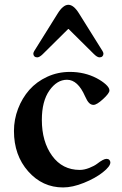

<svg xmlns="http://www.w3.org/2000/svg" viewBox="-20 -782 515 813"><path d="M121.1 -554.7Q121.1 -559.1 125 -565.9L224.1 -724.6Q247.1 -761.7 269.5 -761.7Q292 -761.7 314.9 -724.6L414.1 -565.9Q418 -559.1 418 -554.7Q418 -547.9 413.6 -543.5Q409.2 -539.1 401.4 -539.1Q391.6 -539.1 377 -553.7L270.5 -659.2H268.6L162.1 -553.7Q147.5 -539.1 137.7 -539.1Q129.9 -539.1 125.5 -543.5Q121.1 -547.9 121.1 -554.7ZM39.1 -227.5Q39.1 -275.9 56.4 -321.3Q73.7 -366.7 104.2 -401.4Q134.8 -436 179.7 -456.8Q224.6 -477.5 275.9 -477.5Q338.4 -477.5 389.6 -450.7Q412.6 -438.5 428 -424.6Q443.4 -410.6 443.4 -398.9Q443.4 -387.2 416.5 -362.5Q389.6 -337.9 376 -337.9Q365.2 -337.9 356.9 -346.4Q348.6 -355 340.3 -374Q309.6 -444.3 263.7 -444.3Q221.2 -444.3 189.2 -398.9Q157.2 -353.5 157.2 -274.4Q157.2 -182.1 200.7 -122.3Q244.1 -62.5 317.9 -62.5Q336.4 -62.5 357.7 -70.8Q378.9 -79.1 391.1 -88.4Q418 -109.4 431.2 -109.4Q438.5 -109.4 442.9 -105Q447.3 -100.6 447.3 -94.2Q447.3 -77.6 415.5 -52.5Q383.8 -27.3 335.4 -7.8Q287.1 11.7 247.1 11.7Q159.7 11.7 99.4 -56.4Q39.1 -124.5 39.1 -227.5Z"/></svg>

Font: Monomachus
Style: Medium
Weight: 500
Designer: Alexey Kryukov
Version: Version 1.0